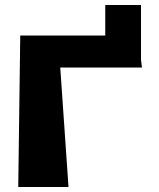

<svg xmlns="http://www.w3.org/2000/svg" viewBox="-20 -721 637 768"><path d="M544 -481 548 -451H221L254 27H53L61 -579H401V-701H544Z"/></svg>

Font: OpenDyslexic
Style: Bold
Weight: 800
Designer: Abbie Gonzalez
Version: Version 0.920;hotconv 1.0.109;makeotfexe 2.5.65596